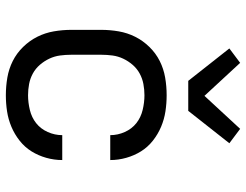

<svg xmlns="http://www.w3.org/2000/svg" viewBox="-110 -702 821 640"><g transform="rotate(90 300.0 -382.5)"><path d="M298 8Q268 8 239 3Q210 -2 184 -15Q158 -28 137 -49.5Q116 -71 103 -97Q90 -123 85 -152Q80 -181 80 -210V-310Q80 -339 85 -368Q90 -397 103 -423Q116 -449 137 -470.5Q158 -492 184 -505Q210 -518 239 -523Q268 -528 298 -528Q325 -528 351.5 -524Q378 -520 403 -509.5Q428 -499 449.5 -482Q471 -465 485 -442.5Q499 -420 506.5 -393.5Q514 -367 514 -340H431Q431 -365 420.5 -388.5Q410 -412 391 -427Q372 -442 347 -448Q322 -454 298 -454Q279 -454 260.5 -450.5Q242 -447 225.5 -438Q209 -429 196.5 -414.5Q184 -400 176 -383Q168 -366 165.5 -347.5Q163 -329 163 -310V-210Q163 -191 165.5 -172.5Q168 -154 176 -137Q184 -120 196.5 -105.5Q209 -91 225.5 -82Q242 -73 260.5 -69.5Q279 -66 298 -66Q322 -66 347 -72Q372 -78 391 -93Q410 -108 420.5 -131.5Q431 -155 431 -180H514Q514 -153 506.5 -126.5Q499 -100 485 -77.5Q471 -55 449.5 -38Q428 -21 403 -10.5Q378 0 351.5 4Q325 8 298 8ZM250 -600 142 -737 190 -773 300 -654 410 -773 458 -737 350 -600Z"/></g></svg>

Font: Iosevka Fixed Extended
Style: Regular
Weight: 400
Width: 7
Monospace: yes
Designer: Belleve Invis
Foundry: Belleve Invis
Version: Version 24.1.1; ttfautohint (v1.8.4)